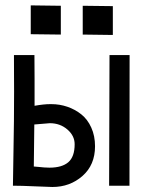

<svg xmlns="http://www.w3.org/2000/svg" viewBox="-20 -708 558 732"><path d="M97.2 -687.5 211.9 -686V-576.2L97.2 -577.6ZM295.4 -686 410.2 -684.6V-574.7L295.4 -576.2ZM169.9 -238.3Q169.9 -238.3 110.8 -233.4Q110.4 -200.7 108.9 -73.2Q117.2 -72.8 128.4 -71.5Q139.6 -70.3 148.4 -69.6Q157.2 -68.8 168.5 -68.8Q216.3 -68.8 240.5 -89.6Q264.6 -110.4 264.6 -158.2Q264.6 -190.4 236.8 -214.4Q209 -238.3 169.9 -238.3ZM33.2 -498H111.3Q111.8 -459 111.8 -408.2V-304.7Q147 -311 171.4 -311H175.8Q207.5 -311 236.8 -301Q266.1 -291 290 -272Q314 -252.9 328.1 -221.4Q342.3 -189.9 342.3 -150.4Q342.3 -79.1 294.4 -37.1Q246.6 4.9 179.7 4.9Q166.5 4.9 113.5 2.4Q60.5 0 29.3 0Q29.3 -33.7 31.5 -138.7Q33.7 -243.7 33.7 -358.9Q33.7 -386.7 33.4 -431.6Q33.2 -476.6 33.2 -498ZM396 0 397.5 -498H474.1L473.6 0Z"/></svg>

Font: FantasqueSansM Nerd Font
Style: Regular
Weight: 400
Monospace: yes
Designer: Jany Belluz
Version: Version 1.8.0 ; ttfautohint (v1.8.2);Nerd Fonts 3.4.0